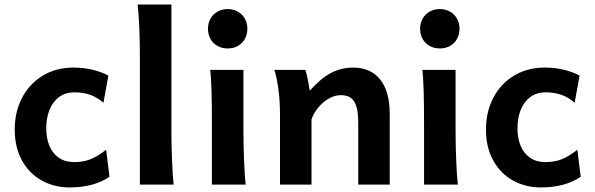

<svg xmlns="http://www.w3.org/2000/svg" viewBox="-20 -801 2583 833"><path d="M282.2 12.2Q215.8 12.2 161.6 -17.6Q107.4 -47.4 75.7 -104.2Q43.9 -161.1 43.9 -239.3Q43.9 -315.4 75.7 -376.5Q107.4 -437.5 165.3 -472.7Q223.1 -507.8 298.8 -507.8Q343.8 -507.8 382.1 -498.3Q420.4 -488.8 450.2 -473.1L428.7 -355Q402.3 -378.4 372.1 -389.4Q341.8 -400.4 301.3 -400.4Q265.1 -400.4 237.8 -381.1Q210.4 -361.8 195.6 -326.4Q180.7 -291 180.7 -244.1Q180.7 -200.7 194.6 -167.7Q208.5 -134.8 235.8 -116.2Q263.2 -97.7 301.3 -97.7Q342.8 -97.7 374.3 -110.8Q405.8 -124 440.4 -151.4L455.1 -34.2Q387.2 12.2 282.2 12.2Z M733.4 0H586.9V-551.8Q586.9 -694.8 577.1 -781.2H723.6V-231.9Q723.6 -178.2 726.3 -107.7Q729 -37.1 733.4 0Z M1036.1 -231.9Q1036.1 -178.2 1038.8 -107.2Q1041.5 -36.1 1045.9 0H899.4V-258.8Q899.4 -439 892.1 -498H1036.1ZM967.8 -761.7Q992.2 -761.7 1011.7 -750.7Q1031.2 -739.7 1042.2 -720.2Q1053.2 -700.7 1053.2 -676.3Q1053.2 -651.4 1042.2 -631.8Q1031.2 -612.3 1012 -601.6Q992.7 -590.8 967.8 -590.8Q943.4 -590.8 923.8 -601.6Q904.3 -612.3 893.3 -631.8Q882.3 -651.4 882.3 -676.3Q882.3 -700.7 893.3 -720.2Q904.3 -739.7 923.8 -750.7Q943.4 -761.7 967.8 -761.7Z M1534.2 -268.6Q1534.2 -313.5 1526.1 -339.4Q1518.1 -365.2 1501.7 -376.7Q1485.4 -388.2 1458.5 -388.2Q1431.6 -388.2 1405.5 -372.8Q1379.4 -357.4 1359.9 -333.3Q1340.3 -309.1 1331.5 -283.2V0H1194.8V-300.3Q1194.8 -365.2 1187.5 -416.3Q1180.2 -467.3 1170.4 -498H1304.7Q1309.6 -484.9 1315.2 -457.3Q1320.8 -429.7 1324.2 -407.7Q1370.6 -460.4 1415.3 -484.1Q1460 -507.8 1512.2 -507.8Q1587.9 -507.8 1629.4 -456.1Q1670.9 -404.3 1670.9 -305.2V0H1534.2Z M1956.5 -231.9Q1956.5 -178.2 1959.2 -107.2Q1961.9 -36.1 1966.3 0H1819.8V-258.8Q1819.8 -439 1812.5 -498H1956.5ZM1888.2 -761.7Q1912.6 -761.7 1932.1 -750.7Q1951.7 -739.7 1962.6 -720.2Q1973.6 -700.7 1973.6 -676.3Q1973.6 -651.4 1962.6 -631.8Q1951.7 -612.3 1932.4 -601.6Q1913.1 -590.8 1888.2 -590.8Q1863.8 -590.8 1844.2 -601.6Q1824.7 -612.3 1813.7 -631.8Q1802.7 -651.4 1802.7 -676.3Q1802.7 -700.7 1813.7 -720.2Q1824.7 -739.7 1844.2 -750.7Q1863.8 -761.7 1888.2 -761.7Z M2326.7 12.2Q2260.3 12.2 2206.1 -17.6Q2151.9 -47.4 2120.1 -104.2Q2088.4 -161.1 2088.4 -239.3Q2088.4 -315.4 2120.1 -376.5Q2151.9 -437.5 2209.7 -472.7Q2267.6 -507.8 2343.3 -507.8Q2388.2 -507.8 2426.5 -498.3Q2464.8 -488.8 2494.6 -473.1L2473.1 -355Q2446.8 -378.4 2416.5 -389.4Q2386.2 -400.4 2345.7 -400.4Q2309.6 -400.4 2282.2 -381.1Q2254.9 -361.8 2240 -326.4Q2225.1 -291 2225.1 -244.1Q2225.1 -200.7 2239 -167.7Q2252.9 -134.8 2280.3 -116.2Q2307.6 -97.7 2345.7 -97.7Q2387.2 -97.7 2418.7 -110.8Q2450.2 -124 2484.9 -151.4L2499.5 -34.2Q2431.6 12.2 2326.7 12.2Z"/></svg>

Font: Lesson One
Style: Bold
Weight: 700
Designer: But Ko, Victor Gaultney, Annie Olsen, Julie Remington, Don Collingsworth, Eric Hays, Becca Hirsbrunner
Version: Version 1.100